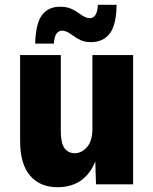

<svg xmlns="http://www.w3.org/2000/svg" viewBox="-20 -770 640 802"><path d="M220 12Q147 12 105.5 -36.5Q64 -85 64 -182V-540H234V-224Q234 -172 249.5 -151Q265 -130 293 -130Q320 -130 343 -155Q366 -180 366 -232V-540H536V0H381L378 -96Q358 -44 318 -16Q278 12 220 12ZM359 -594Q335 -594 317.5 -602Q300 -610 281 -624Q257 -642 239 -642Q226 -642 216.5 -630Q207 -618 205 -588H127Q129 -672 155.5 -707Q182 -742 231 -742Q257 -742 276 -734Q295 -726 315 -711Q338 -694 355 -694Q369 -694 378 -706.5Q387 -719 389 -750H467Q466 -666 438.5 -630Q411 -594 359 -594Z"/></svg>

Font: Geist Mono Black
Style: Regular
Weight: 900
Monospace: yes
Designer: Basement.studio, Andrés Briganti, Mateo Zaragoza
Foundry: Basement.studio, Vercel, Andrés Briganti, Guido Ferreyra, Mateo Zaragoza
Version: Version 1.500; ttfautohint (v1.8.4.7-5d5b)